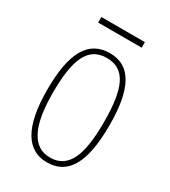

<svg xmlns="http://www.w3.org/2000/svg" viewBox="-167 -745 745 840"><g transform="rotate(30 205.0 -325.0)"><path d="M94 -632H314V-660H94ZM205 10C308 10 362 -73 362 -267C362 -449 314 -542 207 -542C97 -542 48 -451 48 -267C48 -76 105 10 205 10ZM206 -15C117 -15 76 -102 76 -267C76 -434 110 -517 205 -517C301 -517 334 -434 334 -267C334 -103 301 -15 206 -15Z"/></g></svg>

Font: Noto Serif Armenian ExtraCondensed Thin
Style: Regular
Weight: 100
Width: 2
Designer: Monotype Design Team
Foundry: Monotype Imaging Inc.
Version: Version 2.008